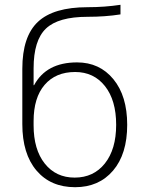

<svg xmlns="http://www.w3.org/2000/svg" viewBox="-20 -770 613 800"><path d="M73 -483Q73 -618 138 -679Q203 -740 345 -740Q416 -740 482 -750V-710Q419 -700 345 -700Q223 -700 171.5 -651Q120 -602 120 -485V-415H122Q173 -510 301 -510Q395 -510 452.5 -440Q510 -370 510 -250Q510 -128 451 -59Q392 10 293 10Q191 10 132 -59.5Q73 -129 73 -253ZM293 -470Q212 -470 166 -416.5Q120 -363 120 -265V-248Q120 -147 166.5 -88.5Q213 -30 291 -30Q370 -30 417 -89Q464 -148 464 -250Q464 -352 417.5 -411Q371 -470 293 -470Z"/></svg>

Font: M PLUS 1p Light
Style: Regular
Weight: 300
Version: Version 1.061